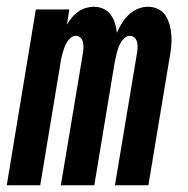

<svg xmlns="http://www.w3.org/2000/svg" viewBox="-36 -548 556 568"><path d="M-16 0 70 -520H169L162 -475Q168 -486 176.5 -496Q185 -506 195.5 -513.5Q206 -521 218 -524.5Q230 -528 242 -528Q257 -528 270 -522Q283 -516 291.5 -504.5Q300 -493 304 -479.5Q308 -466 310 -451Q316 -466 324.5 -479.5Q333 -493 345 -504.5Q357 -516 372 -522Q387 -528 402 -528Q418 -528 432 -521Q446 -514 454 -501.5Q462 -489 466 -474Q470 -459 471 -443Q472 -427 470.5 -411Q469 -395 466 -379L403 0H304L370 -395Q371 -403 371 -410.5Q371 -418 369 -425Q367 -432 361.5 -437Q356 -442 348 -442Q340 -442 333.5 -436.5Q327 -431 322.5 -424Q318 -417 315 -409Q312 -401 310 -393.5Q308 -386 306.5 -378Q305 -370 303 -362L243 0H144L210 -395Q211 -403 211 -410.5Q211 -418 209 -425Q207 -432 201.5 -437Q196 -442 188 -442Q180 -442 173.5 -436.5Q167 -431 162.5 -424Q158 -417 155 -409Q152 -401 150 -393.5Q148 -386 146 -378Q144 -370 143 -362L83 0Z"/></svg>

Font: Iosevka SS04 Semibold
Style: Italic
Weight: 600
Italic angle: -9°
Monospace: yes
Designer: Belleve Invis
Foundry: Belleve Invis
Version: Version 19.0.0; ttfautohint (v1.8.4)